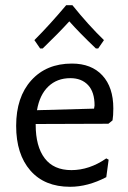

<svg xmlns="http://www.w3.org/2000/svg" viewBox="-20 -709 492 737"><path d="M112 -555 134 -523H144C186.7 -564.3 220.7 -599 246 -627C272.7 -597 306.7 -562.3 348 -523H357L379 -555C339.7 -593 299.3 -637.7 258 -689H234C191.3 -638.3 150.7 -593.7 112 -555ZM117 -230V-233L396 -234L412 -247C414 -259 415 -274.3 415 -293C415 -347 401 -389.2 373 -419.5C345 -449.8 306 -465 256 -465C190.7 -465 138.7 -443.5 100 -400.5C61.3 -357.5 42 -299.3 42 -226C42 -153.3 60.2 -96.2 96.5 -54.5C132.8 -12.8 183.7 8 249 8C294.3 8 340.7 -4.3 388 -29L397 -96L388 -101C344.7 -71 300 -56 254 -56C208.7 -56 174.5 -71.2 151.5 -101.5C128.5 -131.8 117 -174.7 117 -230ZM165.5 -377C187.8 -398.3 216 -409 250 -409C278.7 -409 301.3 -400.2 318 -382.5C334.7 -364.8 343 -338.7 343 -304L341 -292L122 -286C128.7 -325.3 143.2 -355.7 165.5 -377Z"/></svg>

Font: Alegreya Sans
Style: Regular
Weight: 400
Designer: Juan Pablo del Peral
Foundry: Huerta Tipografica
Version: Version 1.000;PS 001.000;hotconv 1.0.70;makeotf.lib2.5.58329